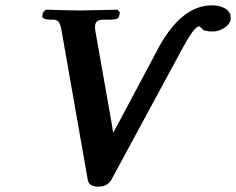

<svg xmlns="http://www.w3.org/2000/svg" viewBox="-20 -682 878 714"><path d="M573.2 -511.2Q658.2 -662.1 768.1 -662.1Q798.3 -662.1 818.1 -649.9Q837.9 -637.7 837.9 -617.2V-609.9Q834.5 -590.8 813.5 -577.9Q792.5 -564.9 772 -564.9Q738.3 -564.9 731 -575.2H731.9Q723.1 -584 720.2 -584Q703.1 -584 661.1 -506.8L394 -13.2Q379.4 12.2 345.2 12.2Q310.5 12.2 306.2 -14.2L209 -567.9Q205.1 -590.8 198.7 -599.9Q192.4 -608.9 176.8 -608.9H165Q152.3 -608.9 144.5 -612.5Q136.7 -616.2 137.2 -622.1L140.1 -636.2L150.9 -646Q241.2 -643.1 279.8 -643.1L417 -646L425.8 -636.2L422.9 -622.1Q421.4 -608.9 391.1 -608.9H365.2Q350.6 -608.9 343.5 -604.5Q336.4 -600.1 334 -589.8Q332.5 -579.1 334 -570.8L396 -219.2Q400.4 -191.4 400.9 -188Q402.3 -190.4 407.7 -200.9Q413.1 -211.4 416 -215.8Z"/></svg>

Font: Linux Libertine
Style: Bold Italic
Weight: 700
Italic angle: -11.5°
Designer: Philipp H. Poll
Foundry: Philipp H. Poll
Version: Version 4.0.5